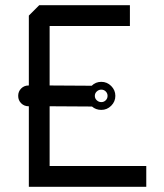

<svg xmlns="http://www.w3.org/2000/svg" viewBox="-20 -719 633 739"><path d="M131 -699 91 -659V-390Q91 -390 90 -390Q73 -390 61.5 -378.5Q50 -367 50 -350Q50 -333 61.5 -321.5Q73 -310 90 -310Q91 -310 91 -310V0H543V-80Q543 -80 171 -80V-310L334 -309Q349 -296 370 -296Q392 -296 408 -312Q424 -328 424 -350Q424 -372 408 -388Q392 -404 370 -404Q348 -404 333 -389L171 -390V-619H480V-699Q480 -699 131 -699ZM352.5 -367Q360 -374 370 -374Q380 -374 387 -367Q394 -360 394 -350Q394 -340 387 -333Q380 -326 370 -326Q360 -326 352.5 -333Q345 -340 345 -350Q345 -360 352.5 -367Z"/></svg>

Font: Sakbunderan
Style: Regular
Weight: 400
Version: Version 1.00